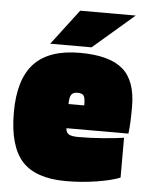

<svg xmlns="http://www.w3.org/2000/svg" viewBox="-51 -714 593 768"><g transform="rotate(5 246.0 -330.0)"><path d="M459 -181V-21Q424 -7 364.5 2.5Q305 12 242 12Q120 12 65.5 -48.5Q11 -109 11 -244Q11 -377 70.5 -440.5Q130 -504 254 -504Q372 -504 426 -458Q480 -412 480 -308Q480 -272 479 -248.5Q478 -225 475 -199H226Q227 -181 238.5 -174.5Q250 -168 277 -168Q325 -168 376 -172Q427 -176 459 -181ZM288 -319Q286 -334 279 -339Q272 -344 257 -344Q241 -344 233.5 -334Q226 -324 226 -296H289Q289 -303 289 -308Q289 -313 288 -319ZM240 -672H463L298 -530H132Z"/></g></svg>

Font: Blinker Black
Style: Regular
Weight: 900
Designer: Juergen Huber
Foundry: supertype
Version: Version 1.017;hotconv 1.0.117;makeotfexe 2.5.65602